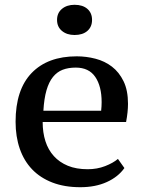

<svg xmlns="http://www.w3.org/2000/svg" viewBox="-20 -770 606 801"><path d="M499 -69Q473 -32 425.5 -10.5Q378 11 315 11Q249 11 198.5 -8.5Q148 -28 114 -63.5Q80 -99 62.5 -149.5Q45 -200 45 -262Q45 -396 112 -465.5Q179 -535 300 -535Q340 -535 378.5 -525Q417 -515 447 -492Q477 -469 495.5 -431Q514 -393 514 -337Q514 -320 512 -301Q510 -282 506 -261H158Q158 -217 169.5 -181Q181 -145 204.5 -119Q228 -93 263 -78.5Q298 -64 346 -64Q385 -64 418.5 -77Q452 -90 472 -107ZM296 -488Q265 -488 241.5 -479Q218 -470 201 -449Q184 -428 174 -393.5Q164 -359 161 -308H402Q403 -317 403.5 -326.5Q404 -336 404 -344Q404 -410 377.5 -449Q351 -488 296 -488ZM218 -687Q218 -716 238.5 -733Q259 -750 291 -750Q325 -750 344.5 -733Q364 -716 364 -687Q364 -658 344.5 -641Q325 -624 291 -624Q259 -624 238.5 -641Q218 -658 218 -687Z"/></svg>

Font: PT Serif Caption
Style: Regular
Weight: 400
Designer: A.Korolkova, O.Umpeleva, V.Yefimov
Foundry: ParaType Ltd
Version: Version 1.000W OFL